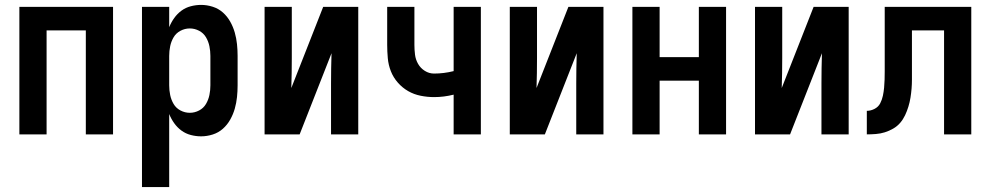

<svg xmlns="http://www.w3.org/2000/svg" viewBox="-20 -548 4040 783"><path d="M59 0V-520H441V0H330V-424H170V0Z M559 215V-520H670V-437Q678 -457 690.5 -474.5Q703 -492 720 -504.5Q737 -517 758 -522.5Q779 -528 800 -528Q824 -528 847.5 -520.5Q871 -513 889 -497Q907 -481 919 -459.5Q931 -438 937.5 -415Q944 -392 946.5 -368Q949 -344 949 -320V-200Q949 -176 946.5 -152Q944 -128 937.5 -105Q931 -82 919 -60.5Q907 -39 889 -23Q871 -7 847.5 0.5Q824 8 800 8Q779 8 758 2.5Q737 -3 720 -15.5Q703 -28 690.5 -45.5Q678 -63 670 -83V215ZM754 -88Q774 -88 792 -97.5Q810 -107 820 -124Q830 -141 834 -160.5Q838 -180 838 -200V-320Q838 -340 834 -359.5Q830 -379 820 -396Q810 -413 792 -422.5Q774 -432 754 -432Q734 -432 716 -422.5Q698 -413 688 -396Q678 -379 674 -359.5Q670 -340 670 -320V-200Q670 -180 674 -160.5Q678 -141 688 -124Q698 -107 716 -97.5Q734 -88 754 -88Z M1059 0V-520H1170V-312Q1170 -281 1169.5 -250.5Q1169 -220 1168 -189L1298 -520H1441V0H1330V-208Q1330 -239 1330.5 -269.5Q1331 -300 1332 -331L1202 0Z M1830 0V-162Q1810 -157 1790 -154.5Q1770 -152 1750 -152Q1723 -152 1695.5 -157.5Q1668 -163 1644.5 -176.5Q1621 -190 1602.5 -211Q1584 -232 1574 -257.5Q1564 -283 1561.5 -310.5Q1559 -338 1559 -365V-520H1670V-365Q1670 -345 1672.5 -325Q1675 -305 1685 -287.5Q1695 -270 1712.5 -259Q1730 -248 1750 -248Q1770 -248 1790 -250.5Q1810 -253 1830 -258V-520H1941V0Z M2059 0V-520H2170V-312Q2170 -281 2169.5 -250.5Q2169 -220 2168 -189L2298 -520H2441V0H2330V-208Q2330 -239 2330.5 -269.5Q2331 -300 2332 -331L2202 0Z M2559 0V-520H2670V-315H2830V-520H2941V0H2830V-219H2670V0Z M3059 0V-520H3170V-312Q3170 -281 3169.5 -250.5Q3169 -220 3168 -189L3298 -520H3441V0H3330V-208Q3330 -239 3330.5 -269.5Q3331 -300 3332 -331L3202 0Z M3515 0V-96Q3531 -96 3546.5 -104Q3562 -112 3569.5 -126.5Q3577 -141 3580.5 -157.5Q3584 -174 3585.5 -190.5Q3587 -207 3587.5 -223.5Q3588 -240 3588 -257V-520H3941V0H3830V-424H3699V-261Q3699 -242 3699 -223.5Q3699 -205 3697.5 -186.5Q3696 -168 3693 -149.5Q3690 -131 3684.5 -113Q3679 -95 3671 -78Q3663 -61 3651 -47Q3639 -33 3622.5 -23.5Q3606 -14 3588.5 -8.5Q3571 -3 3552 -1.5Q3533 0 3515 0Z"/></svg>

Font: Iosevka Custom
Style: Bold
Weight: 700
Monospace: yes
Designer: Belleve Invis
Foundry: Belleve Invis
Version: Version 30.3.3; ttfautohint (v1.8.3)